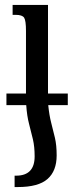

<svg xmlns="http://www.w3.org/2000/svg" viewBox="-20 -512 299 776"><path d="M6 -134H85V-387Q85 -429 77.5 -440.5Q70 -452 43 -452H31V-492H174V-134H254V-87H175Q179 -46 187 -15.5Q195 15 202 45Q209 75 209 116Q209 179 172 211.5Q135 244 52 244H39V198H45Q120 198 120 120Q120 81 113 51Q106 21 97.5 -11Q89 -43 86 -87H6Z"/></svg>

Font: Noto Serif Armenian Condensed Medium
Style: Regular
Weight: 500
Width: 3
Designer: Monotype Design Team
Foundry: Monotype Imaging Inc.
Version: Version 2.008; ttfautohint (v1.8.4.7-5d5b)